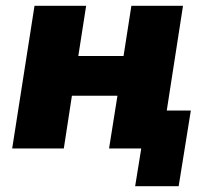

<svg xmlns="http://www.w3.org/2000/svg" viewBox="-20 -512 709 662"><path d="M446 130 467 0H356L385 -182H228L200 0H22L99 -492H277L250 -319H406L433 -492H611L555 -131H638L596 130Z"/></svg>

Font: Nunito Sans 12pt Black
Style: Italic
Weight: 900
Italic angle: -9°
Designer: Vernon Adams
Foundry: Vernon Adams
Version: Version 3.101;gftools[0.9.27]